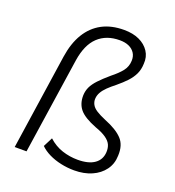

<svg xmlns="http://www.w3.org/2000/svg" viewBox="-133 -831 861 945"><g transform="rotate(20 297.5 -359.0)"><path d="M361 8Q325 8 290.5 0.5Q256 -7 227.5 -21Q199 -35 180 -54L205 -103Q238 -73 277.5 -60Q317 -47 359 -47Q416 -47 447 -69Q478 -91 480 -131Q481 -153 473.5 -169.5Q466 -186 445.5 -200.5Q425 -215 388 -228Q324 -253 300 -282Q276 -311 277 -355Q278 -379 287.5 -399Q297 -419 317.5 -441Q338 -463 372 -492Q405 -518 423.5 -541.5Q442 -565 443 -596Q444 -619 433 -636Q422 -653 402 -662Q382 -671 354 -671Q284 -671 240.5 -630Q197 -589 184 -504L109 0H47L121 -501Q132 -574 162.5 -624Q193 -674 241.5 -700Q290 -726 357 -726Q403 -726 436.5 -710.5Q470 -695 488.5 -667Q507 -639 504 -602Q503 -572 492 -548.5Q481 -525 461 -503.5Q441 -482 413 -459Q390 -441 373.5 -425Q357 -409 348 -393Q339 -377 338 -360Q337 -344 344.5 -329.5Q352 -315 370.5 -303Q389 -291 420 -278Q483 -253 513 -221.5Q543 -190 540 -134Q539 -91 515.5 -59Q492 -27 452 -9.5Q412 8 361 8Z"/></g></svg>

Font: Nunitoga
Style: Light Italic
Weight: 300
Italic angle: -9°
Designer: Vernon Adams
Foundry: Vernon Adams
Version: Version 1.0